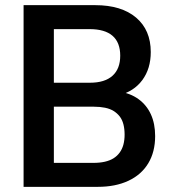

<svg xmlns="http://www.w3.org/2000/svg" viewBox="-20 -725 670 745"><path d="M71.5 0V-705H349.5Q451 -705 508 -656.8Q565 -608.5 565 -523Q565 -458.5 532.2 -414.2Q499.5 -370 440.5 -355V-370Q485.5 -363.5 517.2 -340.5Q549 -317.5 565.5 -281.2Q582 -245 582 -197Q582 -135.5 555.2 -91.2Q528.5 -47 478.2 -23.5Q428 0 359.5 0ZM189 -93H343Q367 -93 386.8 -97.5Q406.5 -102 420.5 -110.8Q434.5 -119.5 444.2 -132.8Q454 -146 458.8 -163.8Q463.5 -181.5 463.5 -202.5Q463.5 -224.5 459 -242.2Q454.5 -260 444.8 -272.8Q435 -285.5 421 -294.2Q407 -303 387.5 -307Q368 -311 344 -311H189ZM189 -404H329Q386.5 -404 416.5 -431Q446.5 -458 446.5 -509Q446.5 -560 416.8 -586Q387 -612 327.5 -612H189Z"/></svg>

Font: Nunito Sans 12pt ExtraLight SemiCondensed
Style: Regular
Weight: 200
Width: 4
Version: Version 3.101;gftools[0.9.27]